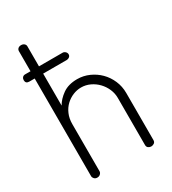

<svg xmlns="http://www.w3.org/2000/svg" viewBox="-186 -864 860 962"><g transform="rotate(-30 244.0 -383.0)"><path d="M14 -607Q14 -616 19.5 -622.5Q25 -629 35 -629H66V-745Q66 -754 72.5 -760Q79 -766 90 -766Q101 -766 108 -760Q115 -754 115 -745V-629H252Q260 -629 267 -622.5Q274 -616 274 -607Q274 -598 267 -592.5Q260 -587 252 -587H115V-402Q131 -431 164 -454.5Q197 -478 248 -478Q284 -478 316.5 -463.5Q349 -449 373.5 -424.5Q398 -400 412.5 -366.5Q427 -333 427 -295V-22Q427 -11 419 -5.5Q411 0 402 0Q393 0 385.5 -5.5Q378 -11 378 -22V-295Q378 -321 367.5 -345.5Q357 -370 338.5 -389.5Q320 -409 295.5 -420.5Q271 -432 244 -432Q220 -432 197 -422.5Q174 -413 155.5 -395.5Q137 -378 126 -352.5Q115 -327 115 -295V-22Q115 -14 108 -7Q101 0 90 0Q79 0 72.5 -7Q66 -14 66 -22V-587H35Q14 -587 14 -607Z"/></g></svg>

Font: AkaAcidDosis
Style: Light
Weight: 300
Designer: Edgar Tolentino, Pablo Impallari, Igino Marini, Aka-Acid
Foundry: Edgar Tolentino, Pablo Impallari, Igino Marini, Aka-Acid
Version: Version 1.007